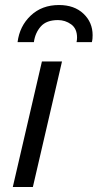

<svg xmlns="http://www.w3.org/2000/svg" viewBox="-20 -745 389 765"><path d="M227 -500 111 0H31L147 -500ZM50 -577Q58 -641 102.5 -683Q147 -725 215 -725Q276 -725 312.5 -690.5Q349 -656 349 -605Q349 -598 348.5 -591.5Q348 -585 346 -577H285Q286 -582 286.5 -586.5Q287 -591 287 -595Q287 -631 263.5 -648Q240 -665 211 -665Q165 -665 142.5 -639.5Q120 -614 115 -577Z"/></svg>

Font: Work Sans
Style: Italic
Weight: 400
Italic angle: -13°
Designer: Wei Huang
Foundry: Wei Huang
Version: Version 2.012